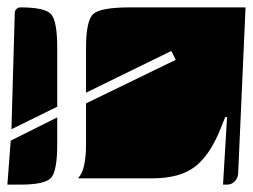

<svg xmlns="http://www.w3.org/2000/svg" viewBox="-20 -510 685 520"><path d="M11 -160 20 -475Q20 -481 24.5 -485.5Q29 -490 35 -490Q101 -490 118 -472Q135 -454 135 -380V-221ZM192 -27V-28Q213 -50 213 -120V-230L456 -348L444 -372L213 -259V-380Q213 -455 233 -472.5Q253 -490 333 -490H645L625 -40Q624 -27 615.5 -18.5Q607 -10 595 -10H584L595 -193H590L578 -163Q549 -90 508 -58.5Q467 -27 392 -27ZM0 -10 9 -129 135 -192V-120Q135 -46 118 -28Q101 -10 35 -10Z"/></svg>

Font: PrimecolorB
Style: Medium
Weight: 500
Designer: gluk
Foundry: gluk
Version: Version 0.672